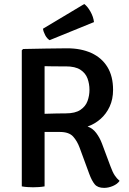

<svg xmlns="http://www.w3.org/2000/svg" viewBox="-20 -928 642 956"><path d="M543 -480.5Q543 -434 526 -397.2Q509 -360.5 480 -335.2Q451 -310 416 -298Q441.5 -289.5 459.2 -265.8Q477 -242 488 -212.5L530 -100Q540.5 -71 551 -55Q561.5 -39 575.5 -27.5Q564.5 -11.5 542.2 -2Q520 7.5 498.5 7.5Q466.5 7.5 451.8 -10.2Q437 -28 424.5 -62L376.5 -192.5Q364.5 -225.5 344 -248.2Q323.5 -271 277.5 -271H155.5V-359.5Q177 -360.5 205.8 -361.5Q234.5 -362.5 261.8 -363Q289 -363.5 307.5 -363.5Q354.5 -363.5 380.2 -380.8Q406 -398 415.8 -425Q425.5 -452 425.5 -480.5Q425.5 -510.5 415.8 -537.2Q406 -564 380.2 -580.8Q354.5 -597.5 307.5 -597.5Q293.5 -597.5 275.2 -597.5Q257 -597.5 237.8 -597.8Q218.5 -598 202 -598.5V0Q188.5 2.5 173.2 3.5Q158 4.5 144.5 4.5Q133 4.5 117.2 3.5Q101.5 2.5 88.5 0V-677.5L95 -684Q153 -685 207.5 -686.2Q262 -687.5 314 -687.5Q383.5 -687.5 435 -664Q486.5 -640.5 514.8 -594.5Q543 -548.5 543 -480.5ZM399.5 -908Q415.5 -896.5 430.2 -870.5Q445 -844.5 448 -818L227 -728Q214 -736 205 -753Q196 -770 194 -785Z"/></svg>

Font: Signika Negative Light Medium
Style: Regular
Weight: 500
Version: Version 2.001